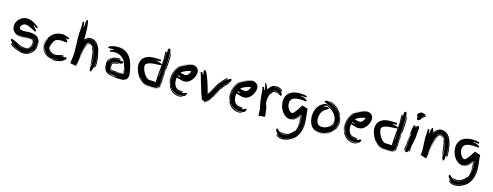

<svg xmlns="http://www.w3.org/2000/svg" viewBox="-25 -2136 9491 3699"><g transform="rotate(15 4720.0 -286.5)"><path d="M133 -161Q149 -156 171.5 -143Q194 -130 222 -116Q250 -102 283.5 -91Q317 -80 355 -80H366Q372 -80 380 -82L391 -74Q430 -86 455 -119.5Q480 -153 480 -210Q480 -251 460.5 -266.5Q441 -282 389 -282Q357 -282 322.5 -277.5Q288 -273 250 -273Q233 -273 215 -274.5Q197 -276 178 -281V-275Q218 -265 257 -265Q295 -265 329.5 -269.5Q364 -274 396 -274Q423 -274 438.5 -268.5Q454 -263 462 -254Q470 -245 472.5 -232.5Q475 -220 475 -205Q475 -158 450 -125Q426 -94 393 -86Q430 -99 451 -131Q473 -165 473 -207Q473 -237 457.5 -253Q442 -269 404 -269Q373 -269 334 -265Q295 -261 251 -261Q224 -261 188.5 -268Q153 -275 121 -294Q89 -313 67 -346.5Q45 -380 45 -434Q45 -477 62.5 -513.5Q80 -550 109 -577.5Q138 -605 175.5 -621Q213 -637 253 -638Q291 -638 325.5 -627.5Q360 -617 391 -600.5Q422 -584 450 -564Q478 -544 502 -524L482 -504Q475 -504 461 -512.5Q447 -521 418 -542L412 -533Q448 -504 464.5 -479Q481 -454 481 -440Q479 -432 471 -432Q463 -432 439 -445Q415 -458 384.5 -474Q354 -490 320 -503Q286 -516 258 -516Q242 -516 226 -510Q210 -504 197 -493.5Q184 -483 175.5 -468Q167 -453 167 -435Q167 -406 194 -396Q221 -386 265 -386Q274 -386 284.5 -386.5Q295 -387 304 -389Q327 -389 334.5 -390.5Q342 -392 349 -392Q392 -392 435 -386Q478 -380 512 -360Q546 -340 567 -303Q588 -266 588 -204Q588 -161 573.5 -118.5Q559 -76 530 -42.5Q501 -9 458 11.5Q415 32 357 32Q322 32 274.5 18.5Q227 5 184.5 -13.5Q142 -32 112.5 -52Q83 -72 83 -86Q83 -90 88 -92Q149 -47 212 -18Q274 9 339 12Q307 10 275 1Q242 -9 209.5 -23.5Q177 -38 147.5 -56.5Q118 -75 91 -94L106 -107Q103 -108 95 -114Q87 -120 79.5 -129Q72 -138 66 -148Q60 -158 60 -167Q60 -177 64 -180Q68 -183 73 -183Q78 -183 94 -176Q110 -169 133 -161ZM354 -59Q319 -59 276.5 -73.5Q234 -88 196 -111Q227 -90 265 -73.5Q303 -57 353 -57Q420 -57 459.5 -98Q499 -139 499 -208V-218Q494 -250 477.5 -270.5Q461 -291 427 -293Q448 -289 461.5 -280Q475 -271 482.5 -258.5Q490 -246 493 -231Q496 -216 496 -200Q492 -134 454 -96.5Q416 -59 354 -59ZM481 -20Q506 -36 521 -59Q536 -82 547 -107Q526 -65 489.5 -33Q453 -1 403 7Q422 4 442.5 -1.5Q463 -7 481 -20ZM576 -208Q576 -219 572 -229Q569 -237 567 -246L568 -233Q569 -225 569 -211Q569 -184 563 -159Q557 -134 548 -110Q557 -132 565.5 -156.5Q574 -181 576 -208ZM567 -249Q567 -248 567 -246Q567 -248 567 -249ZM392 -85Q391 -85 390 -85Q391 -85 392 -85Z M1168 -53Q1124 -35 1077.5 -25Q1031 -15 983 -15Q939 -15 897 -25Q855 -35 820 -57Q785 -79 758.5 -114.5Q732 -150 718 -200Q721 -156 742 -124.5Q763 -93 794.5 -70.5Q826 -48 864 -34Q902 -20 937 -11Q942 -10 951 -10Q1010 -10 1058 -20Q1106 -30 1156 -41Q1140 -28 1117.5 -18.5Q1095 -9 1068.5 -2.5Q1042 4 1013 7.5Q984 11 955 11H944Q939 11 934 10L927 -3Q891 -7 852 -21Q813 -35 780.5 -60.5Q748 -86 726.5 -123Q705 -160 705 -209Q705 -250 716 -289Q727 -328 745 -365Q744 -364 742 -364Q739 -364 739 -368Q721 -332 708.5 -293.5Q696 -255 696 -210Q696 -162 718 -125Q740 -88 770.5 -62.5Q801 -37 833 -21Q862 -7 881 -1Q850 -10 818 -27Q784 -45 756.5 -72.5Q729 -100 711 -136.5Q693 -173 693 -217Q693 -280 716 -335Q739 -390 777 -430.5Q815 -471 864.5 -494.5Q914 -518 967 -518Q976 -520 989.5 -520.5Q1003 -521 1012 -521Q1044 -514 1076.5 -504Q1109 -494 1141 -476Q1137 -474 1135.5 -470.5Q1134 -467 1133 -462.5Q1132 -458 1129.5 -455Q1127 -452 1121 -452Q1116 -452 1106 -455Q1096 -458 1078 -464Q1075 -461 1075 -455Q1099 -443 1108 -427.5Q1117 -412 1117 -398Q1117 -391 1102 -386Q1089 -386 1061.5 -391Q1034 -396 1000 -396Q985 -396 967 -394.5Q949 -393 931 -388.5Q913 -384 897 -375.5Q881 -367 871 -353Q859 -337 849 -317Q839 -297 831 -276.5Q823 -256 818.5 -237Q814 -218 814 -203Q814 -189 827 -171.5Q840 -154 860.5 -138.5Q881 -123 907.5 -112Q934 -101 961 -101Q974 -101 992.5 -105Q1011 -109 1030.5 -114.5Q1050 -120 1069 -124Q1088 -128 1101 -128Q1113 -128 1116.5 -125.5Q1120 -123 1120 -116Q1097 -108 1072 -100Q1056 -95 1041 -90L1072 -98Q1096 -105 1120 -113Q1120 -108 1120.5 -104Q1121 -100 1126 -95L1136 -99Q1144 -102 1153 -107Q1173 -107 1180.5 -103Q1188 -99 1188 -91Q1188 -86 1186.5 -82.5Q1185 -79 1182.5 -75.5Q1180 -72 1176 -67Q1172 -62 1168 -53ZM805 -173Q813 -155 829 -138.5Q845 -122 865.5 -109.5Q886 -97 909 -89Q931 -81 953 -80Q933 -82 911 -90Q888 -98 867.5 -110.5Q847 -123 830.5 -139Q814 -155 805 -173ZM1035 -89Q1038 -90 1041 -90Q1038 -90 1035 -89ZM885 0Q883 0 881 -1Q883 0 885 0Z M1407 -13Q1404 -5 1404 -1Q1404 2 1406 8L1287 -11V-15Q1280 -15 1280 -27Q1280 -35 1282 -43Q1284 -51 1285 -56Q1293 -104 1297.5 -147Q1302 -190 1305 -238Q1305 -332 1300.5 -408.5Q1296 -485 1296 -559Q1296 -622 1302 -672Q1308 -722 1308 -776Q1308 -814 1305 -853L1328 -857Q1331 -857 1334 -853.5Q1337 -850 1339 -839.5Q1341 -829 1342.5 -810.5Q1344 -792 1344 -763H1356Q1358 -831 1365.5 -871Q1373 -911 1384 -911Q1394 -911 1401 -889.5Q1408 -868 1412.5 -832Q1417 -796 1419.5 -750Q1422 -704 1422 -655V-529Q1442 -551 1472.5 -569Q1503 -587 1540 -587Q1594 -587 1631.5 -560.5Q1669 -534 1694 -495.5Q1719 -457 1732.5 -413.5Q1746 -370 1752 -337Q1757 -317 1761.5 -292Q1766 -267 1769 -241Q1772 -215 1773.5 -189Q1775 -163 1775 -141Q1775 -138 1774.5 -124.5Q1774 -111 1772 -96Q1770 -81 1766 -69Q1762 -57 1755 -57Q1753 -57 1752 -58Q1754 -81 1755 -103Q1756 -125 1756 -148Q1756 -201 1749 -253Q1743 -301 1731 -350Q1741 -306 1746 -263Q1752 -217 1752 -171Q1752 -116 1746 -64Q1736 -60 1731.5 -45Q1727 -30 1723 -13Q1719 4 1712.5 17.5Q1706 31 1692 31Q1687 31 1683.5 24.5Q1680 18 1677 8.5Q1674 -1 1672.5 -12.5Q1671 -24 1671 -34Q1671 -41 1673 -46Q1675 -51 1677 -58Q1681 -82 1682.5 -106.5Q1684 -131 1684 -157Q1684 -187 1681 -224Q1678 -261 1671 -299Q1664 -337 1653 -372.5Q1642 -408 1625.5 -435.5Q1609 -463 1587 -479.5Q1565 -496 1537 -496Q1515 -496 1497.5 -477.5Q1480 -459 1466.5 -430.5Q1453 -402 1443.5 -367.5Q1434 -333 1427 -302V-297Q1433 -328 1442.5 -360Q1452 -392 1466.5 -419.5Q1481 -447 1501 -467Q1521 -487 1548 -493Q1572 -493 1591 -476Q1610 -459 1624.5 -431.5Q1639 -404 1649.5 -369.5Q1660 -335 1666.5 -301Q1673 -267 1676 -236.5Q1679 -206 1679 -186Q1679 -154 1676 -122.5Q1673 -91 1668 -61Q1663 -104 1661 -151Q1659 -198 1654 -244Q1649 -290 1639 -334.5Q1629 -379 1608 -418L1617 -421Q1608 -438 1600.5 -446Q1593 -454 1586.5 -458Q1580 -462 1572 -465.5Q1564 -469 1554 -478H1539Q1505 -478 1478 -414Q1451 -350 1428 -234L1425 -171Q1431 -212 1440.5 -264.5Q1450 -317 1463.5 -363.5Q1477 -410 1495.5 -441.5Q1514 -473 1539 -473Q1550 -473 1565 -466Q1580 -459 1596 -438Q1582 -454 1568 -462Q1554 -470 1543 -470L1536 -469Q1516 -469 1501 -444Q1486 -419 1473.5 -379.5Q1461 -340 1452 -289.5Q1443 -239 1435 -188.5Q1427 -138 1420.5 -91.5Q1414 -45 1407 -13ZM1387 3Q1393 1 1394.5 -3Q1396 -7 1398 -7L1405 -60L1389 -10L1386 -4Q1369 -5 1353 -8Q1339 -10 1323.5 -12.5Q1308 -15 1296 -17Q1293 -26 1293 -30Q1293 -31 1293.5 -32Q1294 -33 1294 -34L1287 -35Q1289 -19 1290.5 -16.5Q1292 -14 1295 -12ZM1629 -535Q1609 -549 1586 -557.5Q1563 -566 1538 -566Q1498 -566 1469 -544.5Q1440 -523 1422 -497V-494Q1431 -507 1442.5 -519.5Q1454 -532 1468 -541.5Q1482 -551 1500 -557Q1518 -563 1541 -563Q1586 -563 1621.5 -537Q1657 -511 1683 -473Q1672 -490 1659.5 -506Q1647 -522 1629 -535ZM1729 -357 1731 -350Z M2226 -262Q2199 -262 2185.5 -263Q2172 -264 2161 -264Q2131 -264 2108 -261Q2085 -258 2069 -249Q2053 -240 2045 -223Q2037 -206 2037 -178Q2037 -137 2046.5 -117.5Q2056 -98 2073.5 -89.5Q2091 -81 2116 -79Q2141 -77 2172 -70Q2190 -68 2208 -67.5Q2226 -67 2244 -67H2316Q2266 -70 2216.5 -70.5Q2167 -71 2127.5 -79Q2088 -87 2063.5 -107Q2039 -127 2039 -168Q2039 -201 2047.5 -218.5Q2056 -236 2070.5 -244.5Q2085 -253 2105 -254.5Q2125 -256 2148 -256Q2176 -256 2205 -253Q2182 -246 2158.5 -242.5Q2135 -239 2115 -235.5Q2095 -232 2080.5 -226.5Q2066 -221 2061 -211V-166L2053 -162Q2057 -137 2060.5 -124.5Q2064 -112 2080 -105.5Q2096 -99 2131.5 -95Q2167 -91 2235 -82H2307Q2326 -82 2329.5 -83.5Q2333 -85 2334 -85L2325 -139Q2323 -159 2320 -175Q2317 -191 2312 -209Q2311 -206 2306 -206Q2311 -189 2314.5 -170Q2318 -151 2320.5 -134Q2323 -117 2324.5 -105Q2326 -93 2328 -91L2322 -89Q2320 -88 2316 -88H2310Q2303 -88 2294 -89.5Q2285 -91 2271 -91H2238Q2199 -91 2166 -95Q2135 -99 2112 -105Q2135 -100 2168 -97Q2203 -93 2233 -93Q2246 -93 2260.5 -93.5Q2275 -94 2292 -94H2325Q2322 -97 2318 -97H2316Q2312 -166 2298 -229Q2284 -292 2253 -339.5Q2222 -387 2172 -415.5Q2122 -444 2047 -444Q2026 -444 2005 -441Q1984 -438 1962 -433Q1964 -435 1964 -437Q1964 -442 1960 -446.5Q1956 -451 1956 -456Q1956 -462 1968.5 -467.5Q1981 -473 2022 -478Q2020 -480 2019.5 -484Q2019 -488 2019 -490Q1965 -490 1935 -492.5Q1905 -495 1905 -507Q1905 -512 1917.5 -521Q1930 -530 1953 -538.5Q1976 -547 2008.5 -553.5Q2041 -560 2081 -560Q2158 -560 2213 -536.5Q2268 -513 2305.5 -474.5Q2343 -436 2366.5 -387Q2390 -338 2404.5 -288.5Q2419 -239 2426 -192.5Q2433 -146 2439 -112Q2439 -106 2439.5 -100Q2440 -94 2440 -86Q2440 -57 2429.5 -35.5Q2419 -14 2400.5 0.5Q2382 15 2357.5 22.5Q2333 30 2305 30Q2283 30 2248 29Q2213 28 2181 23Q2160 18 2135 15.5Q2110 13 2084 7Q2058 1 2033.5 -10Q2009 -21 1989.5 -43.5Q1970 -66 1958.5 -102Q1947 -138 1947 -193Q1947 -245 1971 -276.5Q1995 -308 2028.5 -325.5Q2062 -343 2097 -348.5Q2132 -354 2154 -354Q2182 -354 2191 -350Q2200 -346 2200 -342Q2200 -339 2199 -337Q2174 -337 2135 -335Q2096 -333 2059.5 -322Q2023 -311 1997 -288.5Q1971 -266 1971 -225Q1980 -262 2001.5 -283.5Q2023 -305 2051 -315.5Q2079 -326 2108.5 -328.5Q2138 -331 2162 -331H2196Q2192 -327 2192 -323Q2192 -319 2196 -316H2235Q2251 -313 2258 -305.5Q2265 -298 2265 -292Q2265 -283 2256 -276Q2247 -269 2226 -262ZM2058 -20Q2086 -9 2115.5 -3Q2145 3 2174 5Q2203 8 2228 8Q2208 6 2188 1Q2167 -4 2151 -8Q2134 -12 2117.5 -13.5Q2101 -15 2083.5 -18Q2066 -21 2048 -27.5Q2030 -34 2012 -47Q2031 -30 2058 -20ZM2068 -125Q2067 -126 2074 -119Q2080 -113 2090 -110Q2085 -112 2075 -115Q2064 -119 2064 -127ZM2093 -110Q2092 -110 2090 -110Q2091 -110 2093 -110Z M3083 -730Q3085 -701 3086 -673.5Q3087 -646 3087 -617Q3087 -557 3083.5 -496.5Q3080 -436 3075 -374Q3070 -312 3065 -247Q3060 -182 3056 -112Q3056 -101 3055.5 -89.5Q3055 -78 3053 -64V-52Q3053 -49 3051 -44Q3049 -39 3047 -37Q3034 -22 3023.5 -14.5Q3013 -7 3004 -3.5Q2995 0 2987 0.5Q2979 1 2971 2H2977Q2980 2 2988.5 1Q2997 0 3007.5 -2.5Q3018 -5 3027.5 -9.5Q3037 -14 3041 -22L3050 -40Q3056 -51 3057.5 -63.5Q3059 -76 3059.5 -88.5Q3060 -101 3060 -113Q3060 -125 3062 -136Q3065 -199 3070.5 -262Q3076 -325 3081 -389Q3086 -453 3090 -518.5Q3094 -584 3094 -652Q3094 -673 3093.5 -692.5Q3093 -712 3092 -730Q3095 -726 3098.5 -717.5Q3102 -709 3104 -691Q3109 -680 3110 -667Q3111 -654 3113 -640Q3113 -572 3108 -508.5Q3103 -445 3098 -382L3089 -379L3080 -208Q3080 -136 3073.5 -89.5Q3067 -43 3062 -28V-25Q3047 -10 3036.5 -2.5Q3026 5 3017 9Q3008 13 3000.5 13.5Q2993 14 2985 14H2921Q2894 11 2863 11.5Q2832 12 2798 5Q2764 -2 2728.5 -24Q2693 -46 2657 -94Q2657 -92 2656 -91Q2655 -90 2654 -88Q2687 -43 2733.5 -14Q2780 15 2834 20H2918Q2930 22 2942.5 22.5Q2955 23 2970 23Q2985 23 3009.5 19Q3034 15 3056 -7Q3060 -12 3061.5 -14.5Q3063 -17 3065 -22L3068 -28Q3073 -37 3075.5 -46.5Q3078 -56 3080 -65Q3080 -54 3078.5 -46Q3077 -38 3071 -22L3068 -19L3056 -1Q3047 8 3036 13Q3025 18 3015 20.5Q3005 23 2996.5 24Q2988 25 2984 26H2951Q2938 26 2929.5 25.5Q2921 25 2916.5 24.5Q2912 24 2909 23H2879Q2870 23 2861 23.5Q2852 24 2842 24Q2795 24 2750.5 1.5Q2706 -21 2668.5 -62Q2631 -103 2602 -159Q2573 -215 2558 -283Q2558 -294 2556.5 -304Q2555 -314 2555 -325Q2555 -362 2566.5 -400.5Q2578 -439 2608 -470Q2638 -501 2689 -520.5Q2740 -540 2818 -540Q2854 -540 2888 -538.5Q2922 -537 2957 -535Q2953 -532 2953 -528Q2953 -523 2955 -519.5Q2957 -516 2957 -512Q2957 -507 2949.5 -503.5Q2942 -500 2918 -500Q2910 -500 2899.5 -500.5Q2889 -501 2876 -502V-493Q2924 -486 2953.5 -474.5Q2983 -463 2990 -454L2992 -452L2996 -496Q2999 -523 2999 -557Q2999 -592 2997 -626Q2995 -660 2995 -679Q2995 -703 2998 -711Q3001 -719 3006 -719Q3010 -719 3012.5 -702Q3015 -685 3016.5 -663.5Q3018 -642 3018 -621V-592Q3018 -563 3017 -533.5Q3016 -504 3014 -475Q3017 -513 3019 -549.5Q3021 -586 3021 -624Q3021 -647 3020 -669.5Q3019 -692 3017 -715Q3023 -709 3026 -709Q3030 -709 3032 -715Q3031 -723 3030 -732Q3029 -740 3029 -748V-763Q3034 -775 3042 -781.5Q3050 -788 3056 -788Q3073 -788 3086 -751ZM2921 -430Q2888 -428 2846.5 -426Q2805 -424 2768 -415.5Q2731 -407 2704.5 -390Q2678 -373 2675 -343Q2675 -310 2689 -269Q2703 -228 2726 -191.5Q2749 -155 2778.5 -129Q2808 -103 2840 -100H2897Q2902 -100 2904.5 -99.5Q2907 -99 2912 -97H2936Q2951 -94 2966 -94Q2966 -178 2973.5 -266.5Q2981 -355 2990 -440Q2977 -430 2921 -430ZM2993 -223Q2993 -212 2991.5 -200.5Q2990 -189 2990 -175Q3001 -231 3003 -293Q3005 -355 3008 -412Q3003 -364 3000.5 -317.5Q2998 -271 2993 -223ZM3080 -115Q3080 -126 3081 -137.5Q3082 -149 3084 -162Q3083 -132 3083 -105.5Q3083 -79 3080 -68Q3080 -73 3080.5 -77.5Q3081 -82 3081 -87Q3081 -95 3080.5 -102Q3080 -109 3080 -115ZM3095 -277Q3093 -272 3092 -265.5Q3091 -259 3089 -252L3093 -313ZM3086 -199Q3086 -190 3085.5 -181Q3085 -172 3084 -164Q3084 -184 3085 -204.5Q3086 -225 3088 -242ZM2987 -137Q2988 -141 2988 -145Q2988 -149 2990 -154V-165Q2989 -163 2989 -161.5Q2989 -160 2988 -159L2987 -157ZM2984 -89Q2985 -98 2986 -107.5Q2987 -117 2987 -127V-130L2983 -91Z M3577 18Q3539 31 3519 32.5Q3499 34 3484 35Q3428 35 3383 14Q3338 -7 3306 -43Q3274 -79 3256.5 -127.5Q3239 -176 3239 -231Q3239 -263 3245 -297.5Q3251 -332 3263 -365.5Q3275 -399 3294 -428Q3312 -457 3337 -480Q3311 -459 3293 -430Q3274 -401 3261 -367.5Q3248 -334 3242 -298.5Q3236 -263 3236 -230Q3236 -188 3249.5 -140.5Q3263 -93 3293 -52.5Q3323 -12 3370.5 15Q3418 42 3486 42Q3518 42 3553 33Q3515 58 3468 58Q3430 58 3396.5 46.5Q3363 35 3334.5 14.5Q3306 -6 3283 -34Q3260 -62 3244 -94L3253 -102Q3236 -136 3228.5 -170Q3221 -204 3221 -239Q3221 -290 3235.5 -337Q3250 -384 3274 -426L3298 -459Q3304 -470 3315.5 -481Q3327 -492 3341 -502.5Q3355 -513 3370.5 -521.5Q3386 -530 3400 -537Q3436 -555 3472 -569.5Q3508 -584 3556 -591L3552 -594Q3460 -585 3396 -549.5Q3332 -514 3292 -463Q3252 -412 3234 -351.5Q3216 -291 3216 -233Q3216 -202 3221.5 -170.5Q3227 -139 3238 -108Q3213 -168 3213 -235Q3213 -301 3235 -366Q3257 -431 3304 -486Q3364 -541 3435 -570.5Q3506 -600 3572 -600Q3593 -600 3615 -593Q3637 -586 3655 -571.5Q3673 -557 3684.5 -534Q3696 -511 3696 -478Q3696 -451 3683 -412Q3670 -373 3644.5 -336.5Q3619 -300 3581 -274.5Q3543 -249 3493 -249H3460Q3423 -257 3392.5 -267.5Q3362 -278 3335 -284Q3331 -268 3330.5 -253.5Q3330 -239 3330 -225Q3330 -196 3336.5 -168.5Q3343 -141 3357 -118Q3371 -95 3392.5 -79.5Q3414 -64 3445 -60Q3464 -56 3478 -55.5Q3492 -55 3501.5 -54.5Q3511 -54 3515.5 -51.5Q3520 -49 3520 -42Q3510 -39 3499.5 -38Q3489 -37 3478 -37Q3443 -37 3415 -48.5Q3387 -60 3367 -75Q3390 -52 3422 -42.5Q3454 -33 3485 -33Q3502 -33 3520 -36Q3518 -30 3518 -29Q3518 -23 3523 -21Q3527 -22 3537 -26.5Q3547 -31 3557.5 -35.5Q3568 -40 3578 -43.5Q3588 -47 3592 -47Q3597 -47 3601 -45.5Q3605 -44 3605 -34Q3605 -24 3598 -10Q3591 4 3577 18ZM3439 -378 3461 -374Q3472 -372 3481 -372Q3491 -372 3504.5 -378.5Q3518 -385 3531.5 -397Q3545 -409 3555.5 -427Q3566 -445 3571 -468L3573 -474Q3559 -474 3531 -467Q3503 -460 3473 -448.5Q3443 -437 3417 -421.5Q3391 -406 3381 -388Q3396 -385 3410.5 -382.5Q3425 -380 3439 -378ZM3393 -304Q3395 -306 3395.5 -310Q3396 -314 3396 -316L3349 -333L3344 -319ZM3365 -77Q3358 -85 3351 -93Q3345 -100 3341 -107Q3350 -90 3365 -77Z M3899 1Q3876 -89 3851 -173.5Q3826 -258 3799 -344Q3786 -384 3777 -422.5Q3768 -461 3751 -500Q3758 -502 3762.5 -507.5Q3767 -513 3774 -513Q3779 -513 3783.5 -507Q3788 -501 3791.5 -493.5Q3795 -486 3798 -478Q3801 -470 3802 -467L3814 -470Q3810 -486 3807.5 -501.5Q3805 -517 3805 -533Q3805 -539 3806.5 -551.5Q3808 -564 3818 -564Q3833 -564 3851 -536.5Q3869 -509 3886.5 -466Q3904 -423 3921 -371.5Q3938 -320 3952 -272Q3966 -224 3976.5 -186Q3987 -148 3991 -132Q4017 -165 4037 -201Q4057 -237 4076.5 -273.5Q4096 -310 4117.5 -345.5Q4139 -381 4168 -413Q4175 -421 4189.5 -439Q4204 -457 4220.5 -475.5Q4237 -494 4253 -508Q4269 -522 4279 -522Q4284 -522 4288 -515Q4250 -477 4212.5 -439Q4175 -401 4147 -353Q4176 -399 4213.5 -436.5Q4251 -474 4291 -509L4300 -497Q4306 -506 4322 -517Q4338 -528 4349 -528Q4357 -528 4361 -523Q4365 -518 4365 -510Q4365 -503 4363 -492Q4361 -481 4357 -476Q4352 -469 4345 -464Q4312 -434 4282.5 -408.5Q4253 -383 4227 -346L4234 -353Q4261 -385 4288.5 -410Q4316 -435 4351 -458Q4332 -426 4307.5 -403.5Q4283 -381 4258 -353Q4246 -339 4237.5 -322.5Q4229 -306 4216 -293L4207 -296Q4188 -255 4167.5 -212.5Q4147 -170 4123 -129.5Q4099 -89 4069.5 -53Q4040 -17 4003 10Q4000 16 3990.5 20.5Q3981 25 3976 28L3913 0Q3906 -23 3897.5 -49Q3889 -75 3881 -98L3876 -97L3903 0Q3904 1 3906.5 2Q3909 3 3916.5 6.5Q3924 10 3939.5 16.5Q3955 23 3982 34Q4022 10 4050 -18Q4077 -45 4102 -82Q4091 -63 4079 -47Q4067 -30 4053 -15Q4039 0 4022 13.5Q4005 27 3983 39ZM4039 -38Q4087 -92 4121.5 -152Q4156 -212 4183 -275V-277Q4166 -247 4149.5 -215.5Q4133 -184 4116 -153.5Q4099 -123 4080 -93.5Q4061 -64 4039 -38ZM4085 -241Q4115 -298 4147 -353Q4112 -299 4083 -243Q4054 -188 4020 -136Q4056 -186 4085 -241ZM4223 -340Q4213 -326 4204.5 -312.5Q4196 -299 4188 -286Q4197 -299 4209 -311.5Q4221 -324 4223 -340ZM4107 -89Q4123 -115 4137 -142Q4138 -143 4139 -144Q4138 -143 4138 -142Q4124 -115 4107 -89ZM4152 -169 4144 -154ZM4160 -185Q4156 -177 4152 -169Q4156 -177 4160 -185ZM4143 -153Q4142 -150 4140 -147Q4142 -150 4143 -153ZM4105 -86Q4103 -84 4102 -82Q4103 -84 4105 -86Z M4766 18Q4728 31 4708 32.5Q4688 34 4673 35Q4617 35 4572 14Q4527 -7 4495 -43Q4463 -79 4445.5 -127.5Q4428 -176 4428 -231Q4428 -263 4434 -297.5Q4440 -332 4452 -365.5Q4464 -399 4483 -428Q4501 -457 4526 -480Q4500 -459 4482 -430Q4463 -401 4450 -367.5Q4437 -334 4431 -298.5Q4425 -263 4425 -230Q4425 -188 4438.5 -140.5Q4452 -93 4482 -52.5Q4512 -12 4559.5 15Q4607 42 4675 42Q4707 42 4742 33Q4704 58 4657 58Q4619 58 4585.5 46.5Q4552 35 4523.5 14.5Q4495 -6 4472 -34Q4449 -62 4433 -94L4442 -102Q4425 -136 4417.5 -170Q4410 -204 4410 -239Q4410 -290 4424.5 -337Q4439 -384 4463 -426L4487 -459Q4493 -470 4504.5 -481Q4516 -492 4530 -502.5Q4544 -513 4559.5 -521.5Q4575 -530 4589 -537Q4625 -555 4661 -569.5Q4697 -584 4745 -591L4741 -594Q4649 -585 4585 -549.5Q4521 -514 4481 -463Q4441 -412 4423 -351.5Q4405 -291 4405 -233Q4405 -202 4410.5 -170.5Q4416 -139 4427 -108Q4402 -168 4402 -235Q4402 -301 4424 -366Q4446 -431 4493 -486Q4553 -541 4624 -570.5Q4695 -600 4761 -600Q4782 -600 4804 -593Q4826 -586 4844 -571.5Q4862 -557 4873.5 -534Q4885 -511 4885 -478Q4885 -451 4872 -412Q4859 -373 4833.5 -336.5Q4808 -300 4770 -274.5Q4732 -249 4682 -249H4649Q4612 -257 4581.5 -267.5Q4551 -278 4524 -284Q4520 -268 4519.5 -253.5Q4519 -239 4519 -225Q4519 -196 4525.5 -168.5Q4532 -141 4546 -118Q4560 -95 4581.5 -79.5Q4603 -64 4634 -60Q4653 -56 4667 -55.5Q4681 -55 4690.5 -54.5Q4700 -54 4704.5 -51.5Q4709 -49 4709 -42Q4699 -39 4688.5 -38Q4678 -37 4667 -37Q4632 -37 4604 -48.5Q4576 -60 4556 -75Q4579 -52 4611 -42.5Q4643 -33 4674 -33Q4691 -33 4709 -36Q4707 -30 4707 -29Q4707 -23 4712 -21Q4716 -22 4726 -26.5Q4736 -31 4746.5 -35.5Q4757 -40 4767 -43.5Q4777 -47 4781 -47Q4786 -47 4790 -45.5Q4794 -44 4794 -34Q4794 -24 4787 -10Q4780 4 4766 18ZM4628 -378 4650 -374Q4661 -372 4670 -372Q4680 -372 4693.5 -378.5Q4707 -385 4720.5 -397Q4734 -409 4744.5 -427Q4755 -445 4760 -468L4762 -474Q4748 -474 4720 -467Q4692 -460 4662 -448.5Q4632 -437 4606 -421.5Q4580 -406 4570 -388Q4585 -385 4599.5 -382.5Q4614 -380 4628 -378ZM4582 -304Q4584 -306 4584.5 -310Q4585 -314 4585 -316L4538 -333L4533 -319ZM4554 -77Q4547 -85 4540 -93Q4534 -100 4530 -107Q4539 -90 4554 -77Z M5148 11Q5138 13 5126 13H5097Q5071 13 5060.5 19Q5050 25 5048 25L5044 7V-11L5039 -105Q5037 -132 5028 -163Q5019 -194 5014 -226Q5011 -247 5009 -266L5005 -305Q5003 -325 5000.5 -346Q4998 -367 4993 -391Q4993 -397 4993.5 -403Q4994 -409 4994 -415Q4994 -446 4989 -476Q4984 -506 4975 -535Q4982 -538 4988 -540.5Q4994 -543 4999 -543Q5004 -543 5010 -531.5Q5016 -520 5023 -484Q5025 -484 5029 -485.5Q5033 -487 5035 -487Q5034 -504 5030 -523.5Q5026 -543 5022 -561Q5018 -579 5014.5 -593.5Q5011 -608 5011 -617Q5011 -619 5011.5 -622Q5012 -625 5016 -625Q5021 -625 5029 -614Q5037 -603 5046 -586Q5055 -569 5063.5 -549.5Q5072 -530 5079 -513Q5106 -564 5140.5 -590.5Q5175 -617 5231 -617Q5272 -617 5298 -607.5Q5324 -598 5338.5 -586.5Q5353 -575 5358 -565L5364 -555Q5364 -549 5358 -547Q5332 -572 5299 -585Q5266 -598 5231 -598Q5197 -598 5180 -589Q5164 -581 5146 -569Q5165 -581 5181 -588Q5198 -595 5230 -595Q5265 -595 5297 -581.5Q5329 -568 5352 -547Q5347 -545 5343.5 -542.5Q5340 -540 5340 -535Q5345 -535 5351 -528.5Q5357 -522 5362 -513Q5367 -504 5370.5 -494.5Q5374 -485 5374 -479Q5374 -462 5361 -462Q5351 -462 5337 -469Q5334 -470 5324.5 -480Q5315 -490 5301 -500.5Q5287 -511 5269 -520Q5251 -529 5229 -529Q5211 -529 5197.5 -521.5Q5184 -514 5173 -501.5Q5162 -489 5153 -473L5140 -449Q5155 -476 5173 -498Q5193 -524 5223 -524Q5249 -524 5271 -512.5Q5293 -501 5307 -484Q5290 -491 5267 -498Q5244 -505 5223 -505Q5212 -505 5204 -500Q5196 -495 5190.5 -487.5Q5185 -480 5180.5 -471Q5176 -462 5171 -454L5158 -452Q5141 -423 5130.5 -384.5Q5120 -346 5120 -304Q5120 -279 5122.5 -259Q5125 -239 5130 -218L5142 -187L5140 -216Q5138 -250 5136 -276.5Q5134 -303 5134 -335Q5136 -364 5142 -390Q5147 -412 5157 -431Q5145 -407 5141 -376Q5136 -342 5136 -304Q5136 -274 5139 -247Q5142 -220 5146.5 -193Q5151 -166 5156 -137.5Q5161 -109 5164 -75L5167 -56L5173 1ZM5160 -436 5157 -431Z M5818 -352V-354L5792 -362L5809 -391L5926 -355Q5926 -322 5929.5 -287.5Q5933 -253 5937.5 -217Q5942 -181 5945.5 -143.5Q5949 -106 5949 -68Q5949 -17 5940 35Q5931 87 5910.5 134Q5890 181 5856.5 221Q5823 261 5773 287Q5746 305 5703.5 320.5Q5661 336 5620 338H5608Q5568 338 5541 329.5Q5514 321 5498 310.5Q5482 300 5475.5 290.5Q5469 281 5469 279Q5469 275 5473 275Q5504 298 5540 308Q5576 318 5612 318Q5673 318 5725 294Q5775 270 5815 234Q5775 269 5724 292Q5672 315 5613 315Q5578 315 5544.5 305Q5511 295 5482 272Q5485 272 5489 270.5Q5493 269 5493 265L5485 258Q5478 251 5468.5 240Q5459 229 5451.5 214Q5444 199 5444 182Q5444 165 5457 165Q5467 165 5480 178Q5493 191 5511 206.5Q5529 222 5554.5 235Q5580 248 5615 248Q5665 248 5705 228.5Q5745 209 5775 175Q5746 207 5707.5 225Q5669 243 5620 243Q5590 243 5563.5 233Q5537 223 5521 206Q5538 211 5563.5 217Q5589 223 5619 223Q5673 223 5714.5 195.5Q5756 168 5786 126L5800 128Q5823 88 5832.5 42.5Q5842 -3 5842 -53Q5842 -87 5839 -122Q5836 -157 5831 -193L5826 -186Q5831 -151 5833.5 -117.5Q5836 -84 5836 -52Q5836 -12 5828 27.5Q5820 67 5803 100Q5820 65 5827 25.5Q5834 -14 5834 -59Q5829 -85 5829 -111Q5829 -137 5827 -163L5825 -183Q5818 -173 5804 -155Q5790 -137 5771 -119.5Q5752 -102 5728.5 -89Q5705 -76 5679 -76L5654 -73Q5601 -73 5559 -100Q5517 -127 5487 -168.5Q5457 -210 5441 -259.5Q5425 -309 5425 -355Q5424 -360 5424 -363V-372Q5424 -433 5446 -477.5Q5468 -522 5506.5 -550Q5545 -578 5597 -591.5Q5649 -605 5709 -605Q5779 -605 5851 -586Q5845 -584 5845 -579Q5845 -575 5846.5 -571.5Q5848 -568 5848 -564V-562Q5845 -557 5834 -557Q5823 -557 5802 -560Q5781 -563 5743 -568V-556Q5777 -552 5801 -543.5Q5825 -535 5840 -525Q5855 -515 5861.5 -506Q5868 -497 5868 -491Q5868 -487 5863.5 -485.5Q5859 -484 5854 -484Q5843 -484 5814.5 -488Q5786 -492 5743 -492Q5702 -492 5666 -487Q5630 -482 5603.5 -468Q5577 -454 5562 -429Q5547 -404 5547 -364Q5547 -331 5557.5 -301Q5568 -271 5583.5 -248Q5599 -225 5618 -211.5Q5637 -198 5655 -198Q5667 -198 5684.5 -215Q5702 -232 5721.5 -257Q5741 -282 5759 -310Q5777 -338 5790 -360ZM5782 -151Q5772 -141 5760 -129.5Q5748 -118 5733.5 -108.5Q5719 -99 5701 -91.5Q5683 -84 5662 -82L5669 -79Q5699 -83 5724 -96.5Q5749 -110 5768.5 -128Q5788 -146 5803 -165Q5818 -184 5829 -198L5827 -210Q5818 -197 5805.5 -181Q5793 -165 5782 -151ZM5855 -54Q5855 -10 5846 32Q5837 72 5821 107Q5838 71 5848 28Q5859 -16 5859 -62Q5859 -85 5857.5 -109Q5856 -133 5854 -157L5849 -216L5844 -210Q5848 -171 5851.5 -132Q5855 -93 5855 -54ZM5929 -60Q5929 -113 5924.5 -163Q5920 -213 5914 -262Q5918 -216 5923 -170.5Q5928 -125 5928 -77Q5928 -44 5924.5 -7.5Q5921 29 5912 65Q5903 101 5887 135Q5872 167 5849 195Q5889 149 5906 91Q5924 31 5929 -28Z M6261 -602Q6262 -597 6272 -597H6274Q6280 -597 6282 -596Q6334 -580 6385.5 -549.5Q6437 -519 6478.5 -476.5Q6520 -434 6545.5 -380Q6571 -326 6571 -264Q6571 -210 6550 -160Q6529 -110 6492 -73Q6530 -106 6552.5 -155.5Q6575 -205 6575 -262Q6575 -326 6548 -381.5Q6521 -437 6479 -481Q6437 -525 6385.5 -556.5Q6334 -588 6285 -605Q6323 -605 6362.5 -588Q6402 -571 6438 -543.5Q6474 -516 6504.5 -480.5Q6535 -445 6556 -408L6549 -398Q6569 -368 6579.5 -333Q6590 -298 6590 -261Q6590 -190 6559.5 -136.5Q6529 -83 6482.5 -47.5Q6436 -12 6380.5 6Q6325 24 6276 24Q6248 24 6219.5 18Q6191 12 6162 -2V4Q6190 20 6219.5 26Q6249 32 6278 32Q6350 32 6419.5 0.5Q6489 -31 6537 -88Q6491 -29 6422.5 4Q6354 37 6280 37Q6204 37 6157 7.5Q6110 -22 6083.5 -65Q6057 -108 6048 -156Q6039 -204 6039 -242Q6039 -293 6052.5 -342Q6066 -391 6094 -432Q6122 -473 6166 -502.5Q6210 -532 6272 -544L6243 -551Q6222 -556 6213 -563Q6204 -570 6204 -575Q6204 -583 6221.5 -592.5Q6239 -602 6261 -602ZM6216 -476Q6243 -486 6268 -486Q6293 -486 6306.5 -478.5Q6320 -471 6320 -463Q6320 -458 6308.5 -452Q6297 -446 6279.5 -435.5Q6262 -425 6241.5 -409Q6221 -393 6203.5 -368.5Q6186 -344 6174.5 -309Q6163 -274 6163 -227Q6163 -158 6194 -123Q6225 -88 6280 -88Q6315 -88 6351.5 -100Q6388 -112 6417.5 -134Q6447 -156 6465.5 -188Q6484 -220 6484 -260Q6484 -290 6473.5 -320Q6463 -350 6444.5 -377.5Q6426 -405 6400.5 -429Q6375 -453 6345 -470Q6316 -486 6297.5 -494.5Q6279 -503 6271 -511Q6263 -507 6248.5 -501.5Q6234 -496 6210 -485ZM6283 -523Q6329 -508 6371 -478Q6407 -451 6437 -419Q6408 -453 6374 -480Q6335 -512 6287 -530ZM6477 -182Q6462 -150 6435 -125Q6453 -137 6465.5 -154Q6478 -171 6486 -188Q6494 -205 6498 -219Q6501 -232 6503 -240Q6492 -214 6477 -182ZM6544 -96Q6543 -94 6541 -92Q6540 -91 6539 -91Q6538 -91 6544 -101.5Q6550 -112 6558.5 -126.5Q6567 -141 6575 -157Q6582 -169 6585 -178Q6571 -135 6544 -96ZM6600 -258Q6600 -242 6598 -226.5Q6596 -211 6591 -198Q6598 -223 6598 -254Q6598 -277 6594 -299Q6591 -318 6586 -336Q6591 -318 6595 -300Q6600 -280 6600 -258ZM6283 -539 6274 -543Q6273 -541 6271 -539Q6269 -537 6269 -535Q6269 -533 6271.5 -529.5Q6274 -526 6276 -524ZM6443 -412Q6440 -416 6437 -419Q6440 -415 6443 -412ZM6585 -178Q6586 -180 6586 -182Q6586 -180 6585 -178ZM6587 -184Q6586 -183 6586 -182Q6586 -183 6587 -184Z M7054 18Q7016 31 6996 32.5Q6976 34 6961 35Q6905 35 6860 14Q6815 -7 6783 -43Q6751 -79 6733.5 -127.5Q6716 -176 6716 -231Q6716 -263 6722 -297.5Q6728 -332 6740 -365.5Q6752 -399 6771 -428Q6789 -457 6814 -480Q6788 -459 6770 -430Q6751 -401 6738 -367.5Q6725 -334 6719 -298.5Q6713 -263 6713 -230Q6713 -188 6726.5 -140.5Q6740 -93 6770 -52.5Q6800 -12 6847.5 15Q6895 42 6963 42Q6995 42 7030 33Q6992 58 6945 58Q6907 58 6873.5 46.5Q6840 35 6811.5 14.5Q6783 -6 6760 -34Q6737 -62 6721 -94L6730 -102Q6713 -136 6705.5 -170Q6698 -204 6698 -239Q6698 -290 6712.5 -337Q6727 -384 6751 -426L6775 -459Q6781 -470 6792.5 -481Q6804 -492 6818 -502.5Q6832 -513 6847.5 -521.5Q6863 -530 6877 -537Q6913 -555 6949 -569.5Q6985 -584 7033 -591L7029 -594Q6937 -585 6873 -549.5Q6809 -514 6769 -463Q6729 -412 6711 -351.5Q6693 -291 6693 -233Q6693 -202 6698.5 -170.5Q6704 -139 6715 -108Q6690 -168 6690 -235Q6690 -301 6712 -366Q6734 -431 6781 -486Q6841 -541 6912 -570.5Q6983 -600 7049 -600Q7070 -600 7092 -593Q7114 -586 7132 -571.5Q7150 -557 7161.5 -534Q7173 -511 7173 -478Q7173 -451 7160 -412Q7147 -373 7121.5 -336.5Q7096 -300 7058 -274.5Q7020 -249 6970 -249H6937Q6900 -257 6869.5 -267.5Q6839 -278 6812 -284Q6808 -268 6807.5 -253.5Q6807 -239 6807 -225Q6807 -196 6813.5 -168.5Q6820 -141 6834 -118Q6848 -95 6869.5 -79.5Q6891 -64 6922 -60Q6941 -56 6955 -55.5Q6969 -55 6978.5 -54.5Q6988 -54 6992.5 -51.5Q6997 -49 6997 -42Q6987 -39 6976.5 -38Q6966 -37 6955 -37Q6920 -37 6892 -48.5Q6864 -60 6844 -75Q6867 -52 6899 -42.5Q6931 -33 6962 -33Q6979 -33 6997 -36Q6995 -30 6995 -29Q6995 -23 7000 -21Q7004 -22 7014 -26.5Q7024 -31 7034.5 -35.5Q7045 -40 7055 -43.5Q7065 -47 7069 -47Q7074 -47 7078 -45.5Q7082 -44 7082 -34Q7082 -24 7075 -10Q7068 4 7054 18ZM6916 -378 6938 -374Q6949 -372 6958 -372Q6968 -372 6981.5 -378.5Q6995 -385 7008.5 -397Q7022 -409 7032.5 -427Q7043 -445 7048 -468L7050 -474Q7036 -474 7008 -467Q6980 -460 6950 -448.5Q6920 -437 6894 -421.5Q6868 -406 6858 -388Q6873 -385 6887.5 -382.5Q6902 -380 6916 -378ZM6870 -304Q6872 -306 6872.5 -310Q6873 -314 6873 -316L6826 -333L6821 -319ZM6842 -77Q6835 -85 6828 -93Q6822 -100 6818 -107Q6827 -90 6842 -77Z M7791 -730Q7793 -701 7794 -673.5Q7795 -646 7795 -617Q7795 -557 7791.5 -496.5Q7788 -436 7783 -374Q7778 -312 7773 -247Q7768 -182 7764 -112Q7764 -101 7763.5 -89.5Q7763 -78 7761 -64V-52Q7761 -49 7759 -44Q7757 -39 7755 -37Q7742 -22 7731.5 -14.5Q7721 -7 7712 -3.5Q7703 0 7695 0.5Q7687 1 7679 2H7685Q7688 2 7696.5 1Q7705 0 7715.5 -2.5Q7726 -5 7735.5 -9.5Q7745 -14 7749 -22L7758 -40Q7764 -51 7765.5 -63.5Q7767 -76 7767.5 -88.5Q7768 -101 7768 -113Q7768 -125 7770 -136Q7773 -199 7778.5 -262Q7784 -325 7789 -389Q7794 -453 7798 -518.5Q7802 -584 7802 -652Q7802 -673 7801.5 -692.5Q7801 -712 7800 -730Q7803 -726 7806.5 -717.5Q7810 -709 7812 -691Q7817 -680 7818 -667Q7819 -654 7821 -640Q7821 -572 7816 -508.5Q7811 -445 7806 -382L7797 -379L7788 -208Q7788 -136 7781.5 -89.5Q7775 -43 7770 -28V-25Q7755 -10 7744.5 -2.5Q7734 5 7725 9Q7716 13 7708.5 13.5Q7701 14 7693 14H7629Q7602 11 7571 11.5Q7540 12 7506 5Q7472 -2 7436.5 -24Q7401 -46 7365 -94Q7365 -92 7364 -91Q7363 -90 7362 -88Q7395 -43 7441.5 -14Q7488 15 7542 20H7626Q7638 22 7650.5 22.5Q7663 23 7678 23Q7693 23 7717.5 19Q7742 15 7764 -7Q7768 -12 7769.5 -14.5Q7771 -17 7773 -22L7776 -28Q7781 -37 7783.5 -46.5Q7786 -56 7788 -65Q7788 -54 7786.5 -46Q7785 -38 7779 -22L7776 -19L7764 -1Q7755 8 7744 13Q7733 18 7723 20.5Q7713 23 7704.5 24Q7696 25 7692 26H7659Q7646 26 7637.5 25.5Q7629 25 7624.5 24.5Q7620 24 7617 23H7587Q7578 23 7569 23.5Q7560 24 7550 24Q7503 24 7458.5 1.5Q7414 -21 7376.5 -62Q7339 -103 7310 -159Q7281 -215 7266 -283Q7266 -294 7264.5 -304Q7263 -314 7263 -325Q7263 -362 7274.5 -400.5Q7286 -439 7316 -470Q7346 -501 7397 -520.5Q7448 -540 7526 -540Q7562 -540 7596 -538.5Q7630 -537 7665 -535Q7661 -532 7661 -528Q7661 -523 7663 -519.5Q7665 -516 7665 -512Q7665 -507 7657.5 -503.5Q7650 -500 7626 -500Q7618 -500 7607.5 -500.5Q7597 -501 7584 -502V-493Q7632 -486 7661.5 -474.5Q7691 -463 7698 -454L7700 -452L7704 -496Q7707 -523 7707 -557Q7707 -592 7705 -626Q7703 -660 7703 -679Q7703 -703 7706 -711Q7709 -719 7714 -719Q7718 -719 7720.5 -702Q7723 -685 7724.5 -663.5Q7726 -642 7726 -621V-592Q7726 -563 7725 -533.5Q7724 -504 7722 -475Q7725 -513 7727 -549.5Q7729 -586 7729 -624Q7729 -647 7728 -669.5Q7727 -692 7725 -715Q7731 -709 7734 -709Q7738 -709 7740 -715Q7739 -723 7738 -732Q7737 -740 7737 -748V-763Q7742 -775 7750 -781.5Q7758 -788 7764 -788Q7781 -788 7794 -751ZM7629 -430Q7596 -428 7554.5 -426Q7513 -424 7476 -415.5Q7439 -407 7412.5 -390Q7386 -373 7383 -343Q7383 -310 7397 -269Q7411 -228 7434 -191.5Q7457 -155 7486.5 -129Q7516 -103 7548 -100H7605Q7610 -100 7612.5 -99.5Q7615 -99 7620 -97H7644Q7659 -94 7674 -94Q7674 -178 7681.5 -266.5Q7689 -355 7698 -440Q7685 -430 7629 -430ZM7701 -223Q7701 -212 7699.5 -200.5Q7698 -189 7698 -175Q7709 -231 7711 -293Q7713 -355 7716 -412Q7711 -364 7708.5 -317.5Q7706 -271 7701 -223ZM7788 -115Q7788 -126 7789 -137.5Q7790 -149 7792 -162Q7791 -132 7791 -105.5Q7791 -79 7788 -68Q7788 -73 7788.5 -77.5Q7789 -82 7789 -87Q7789 -95 7788.5 -102Q7788 -109 7788 -115ZM7803 -277Q7801 -272 7800 -265.5Q7799 -259 7797 -252L7801 -313ZM7794 -199Q7794 -190 7793.5 -181Q7793 -172 7792 -164Q7792 -184 7793 -204.5Q7794 -225 7796 -242ZM7695 -137Q7696 -141 7696 -145Q7696 -149 7698 -154V-165Q7697 -163 7697 -161.5Q7697 -160 7696 -159L7695 -157ZM7692 -89Q7693 -98 7694 -107.5Q7695 -117 7695 -127V-130L7691 -91Z M7947 -52Q7951 -80 7954.5 -117.5Q7958 -155 7961 -193Q7964 -231 7967 -267.5Q7970 -304 7973 -331Q7968 -304 7964 -269Q7960 -234 7956 -197Q7952 -160 7948 -123.5Q7944 -87 7941 -58Q7926 -68 7926 -85Q7926 -105 7927 -118.5Q7928 -132 7930 -150L7941 -160Q7940 -165 7940 -169V-179Q7940 -202 7945 -231.5Q7950 -261 7956.5 -291.5Q7963 -322 7968 -350.5Q7973 -379 7973 -400L7961 -403Q7959 -379 7955 -348.5Q7951 -318 7946.5 -285.5Q7942 -253 7938 -221Q7936 -204 7934 -189Q7936 -217 7939 -249Q7944 -295 7949.5 -340.5Q7955 -386 7960 -430Q7965 -474 7970 -511Q7970 -526 7977.5 -543.5Q7985 -561 7988 -580Q7994 -578 7998 -578H8005Q8015 -578 8018 -573.5Q8021 -569 8021 -561V-556L8030 -553Q8038 -568 8049 -577Q8060 -586 8071 -586Q8095 -586 8095 -535Q8095 -508 8089.5 -477.5Q8084 -447 8084 -418V-405Q8084 -373 8077 -335.5Q8070 -298 8061.5 -259.5Q8053 -221 8046 -185Q8039 -149 8039 -119Q8039 -112 8040 -104Q8041 -96 8041 -89Q8041 -74 8035.5 -70.5Q8030 -67 8022 -67Q8022 -80 8021 -99Q8020 -118 8020 -133Q8018 -122 8018 -103Q8018 -84 8016 -67H8001V-55Q7992 -39 7977 -39Q7970 -39 7961 -43Q7952 -47 7947 -52ZM8153 -820Q8136 -810 8122 -794Q8108 -778 8093 -763Q8102 -769 8109 -776Q8116 -783 8123.5 -790Q8131 -797 8139.5 -804Q8148 -811 8159 -817Q8162 -813 8164.5 -810Q8167 -807 8167 -804L8144 -781Q8144 -783 8140.5 -785Q8137 -787 8135 -787Q8132 -777 8125 -771Q8118 -765 8111 -760Q8104 -755 8097 -749Q8090 -743 8087 -733V-731Q8087 -730 8090 -730L8140 -777L8121 -758Q8107 -744 8091.5 -729.5Q8076 -715 8062.5 -704Q8049 -693 8046 -693L8045 -694Q8038 -696 8030.5 -696Q8023 -696 8015 -697Q8015 -705 8012.5 -714Q8010 -723 8010 -728Q8010 -733 8015 -733Q8015 -736 8011.5 -742.5Q8008 -749 8004 -757.5Q8000 -766 7996.5 -775.5Q7993 -785 7993 -795Q7993 -805 8001.5 -814.5Q8010 -824 8021.5 -831Q8033 -838 8044 -843Q8055 -848 8060 -850Q8064 -850 8063 -854.5Q8062 -859 8066 -859L8084 -853Q8082 -848 8071.5 -836.5Q8061 -825 8056 -820Q8063 -825 8072.5 -835Q8082 -845 8087 -850Q8092 -848 8096 -846Q8100 -844 8102 -844L8105 -847Q8112 -847 8120.5 -844Q8129 -841 8136 -837Q8143 -833 8148 -828Q8153 -823 8153 -820ZM7932 -165Q7933 -176 7934 -187Q7933 -175 7932 -165Z M8257 -64Q8257 -69 8260 -76Q8263 -83 8263 -91Q8266 -115 8267 -125.5Q8268 -136 8268 -144Q8268 -186 8265.5 -234.5Q8263 -283 8260 -328Q8260 -342 8259.5 -361Q8259 -380 8257 -391Q8260 -426 8262 -460Q8264 -494 8264 -529V-554Q8264 -567 8263 -580Q8266 -577 8269 -577Q8273 -577 8277.5 -580Q8282 -583 8286 -583Q8293 -583 8297.5 -568Q8302 -553 8302 -502H8311Q8316 -558 8326.5 -591Q8337 -624 8348 -624Q8353 -624 8364 -602.5Q8375 -581 8375 -535L8386 -553Q8397 -566 8410.5 -580Q8424 -594 8441 -605Q8458 -616 8479 -623.5Q8500 -631 8527 -631Q8579 -631 8617.5 -607.5Q8656 -584 8682 -546.5Q8708 -509 8724.5 -461.5Q8741 -414 8750 -365.5Q8759 -317 8762 -272Q8765 -227 8765 -195Q8765 -166 8761.5 -160.5Q8758 -155 8749 -154Q8747 -231 8739 -311Q8731 -391 8701 -466Q8728 -387 8735.5 -310.5Q8743 -234 8743 -157Q8737 -160 8732 -160Q8728 -160 8725 -157Q8725 -149 8726 -140Q8727 -132 8727.5 -124Q8728 -116 8728 -109Q8722 -86 8716 -76Q8710 -66 8705 -66Q8699 -66 8695 -71.5Q8691 -77 8687.5 -85Q8684 -93 8680.5 -102.5Q8677 -112 8671 -121Q8673 -138 8674 -148.5Q8675 -159 8675 -166Q8675 -193 8674 -231Q8673 -269 8668.5 -310.5Q8664 -352 8654.5 -393.5Q8645 -435 8628.5 -467.5Q8612 -500 8587 -520.5Q8562 -541 8527 -541Q8503 -541 8484.5 -525Q8466 -509 8452.5 -484Q8439 -459 8429 -429.5Q8419 -400 8413 -373Q8422 -401 8431.5 -430Q8441 -459 8454.5 -483Q8468 -507 8486 -522.5Q8504 -538 8528 -538Q8559 -538 8581.5 -521Q8604 -504 8619.5 -477Q8635 -450 8644.5 -415.5Q8654 -381 8659 -345.5Q8664 -310 8665.5 -276.5Q8667 -243 8667 -219Q8667 -200 8666.5 -181Q8666 -162 8665 -142Q8656 -180 8651.5 -221.5Q8647 -263 8642 -303.5Q8637 -344 8629.5 -381.5Q8622 -419 8608 -451L8615 -461Q8605 -484 8592.5 -496.5Q8580 -509 8568 -515Q8556 -521 8546 -522Q8536 -523 8533 -523Q8508 -523 8488.5 -505Q8469 -487 8454.5 -456.5Q8440 -426 8429 -386Q8418 -346 8410 -302Q8402 -258 8396 -213.5Q8390 -169 8386 -130H8395Q8400 -164 8405.5 -205Q8411 -246 8417.5 -288.5Q8424 -331 8433 -371Q8442 -411 8454.5 -443Q8467 -475 8484 -495Q8500 -514 8523 -517Q8501 -512 8486 -489Q8470 -465 8458 -430Q8446 -395 8436.5 -353.5Q8427 -312 8419 -274L8399 -128Q8395 -114 8393 -103L8389 -82Q8387 -72 8385 -60.5Q8383 -49 8380 -34L8377 -22H8371L8270 -56Q8265 -57 8262.5 -59Q8260 -61 8257 -64ZM8431 -577Q8411 -560 8399.5 -540.5Q8388 -521 8378 -501V-500Q8392 -529 8417 -559Q8441 -587 8481 -601Q8468 -597 8456 -593Q8442 -588 8431 -577ZM8551 -610Q8546 -611 8537 -611Q8569 -603 8597 -593.5Q8625 -584 8650 -556Q8633 -579 8605.5 -592Q8578 -605 8551 -610ZM8578 -496Q8570 -502 8559.5 -505.5Q8549 -509 8534 -515L8533 -517Q8550 -516 8563 -509.5Q8576 -503 8588 -487ZM8652 -554Q8666 -537 8678 -515Q8690 -493 8699 -476Q8689 -499 8680 -518Q8671 -537 8652 -554Z M9259 -352V-354L9233 -362L9250 -391L9367 -355Q9367 -322 9370.5 -287.5Q9374 -253 9378.5 -217Q9383 -181 9386.5 -143.5Q9390 -106 9390 -68Q9390 -17 9381 35Q9372 87 9351.5 134Q9331 181 9297.5 221Q9264 261 9214 287Q9187 305 9144.5 320.5Q9102 336 9061 338H9049Q9009 338 8982 329.5Q8955 321 8939 310.5Q8923 300 8916.5 290.5Q8910 281 8910 279Q8910 275 8914 275Q8945 298 8981 308Q9017 318 9053 318Q9114 318 9166 294Q9216 270 9256 234Q9216 269 9165 292Q9113 315 9054 315Q9019 315 8985.5 305Q8952 295 8923 272Q8926 272 8930 270.5Q8934 269 8934 265L8926 258Q8919 251 8909.5 240Q8900 229 8892.5 214Q8885 199 8885 182Q8885 165 8898 165Q8908 165 8921 178Q8934 191 8952 206.5Q8970 222 8995.5 235Q9021 248 9056 248Q9106 248 9146 228.5Q9186 209 9216 175Q9187 207 9148.5 225Q9110 243 9061 243Q9031 243 9004.5 233Q8978 223 8962 206Q8979 211 9004.5 217Q9030 223 9060 223Q9114 223 9155.5 195.5Q9197 168 9227 126L9241 128Q9264 88 9273.5 42.5Q9283 -3 9283 -53Q9283 -87 9280 -122Q9277 -157 9272 -193L9267 -186Q9272 -151 9274.5 -117.5Q9277 -84 9277 -52Q9277 -12 9269 27.5Q9261 67 9244 100Q9261 65 9268 25.5Q9275 -14 9275 -59Q9270 -85 9270 -111Q9270 -137 9268 -163L9266 -183Q9259 -173 9245 -155Q9231 -137 9212 -119.5Q9193 -102 9169.5 -89Q9146 -76 9120 -76L9095 -73Q9042 -73 9000 -100Q8958 -127 8928 -168.5Q8898 -210 8882 -259.5Q8866 -309 8866 -355Q8865 -360 8865 -363V-372Q8865 -433 8887 -477.5Q8909 -522 8947.5 -550Q8986 -578 9038 -591.5Q9090 -605 9150 -605Q9220 -605 9292 -586Q9286 -584 9286 -579Q9286 -575 9287.5 -571.5Q9289 -568 9289 -564V-562Q9286 -557 9275 -557Q9264 -557 9243 -560Q9222 -563 9184 -568V-556Q9218 -552 9242 -543.5Q9266 -535 9281 -525Q9296 -515 9302.5 -506Q9309 -497 9309 -491Q9309 -487 9304.5 -485.5Q9300 -484 9295 -484Q9284 -484 9255.5 -488Q9227 -492 9184 -492Q9143 -492 9107 -487Q9071 -482 9044.5 -468Q9018 -454 9003 -429Q8988 -404 8988 -364Q8988 -331 8998.5 -301Q9009 -271 9024.5 -248Q9040 -225 9059 -211.5Q9078 -198 9096 -198Q9108 -198 9125.5 -215Q9143 -232 9162.5 -257Q9182 -282 9200 -310Q9218 -338 9231 -360ZM9223 -151Q9213 -141 9201 -129.5Q9189 -118 9174.5 -108.5Q9160 -99 9142 -91.5Q9124 -84 9103 -82L9110 -79Q9140 -83 9165 -96.5Q9190 -110 9209.5 -128Q9229 -146 9244 -165Q9259 -184 9270 -198L9268 -210Q9259 -197 9246.5 -181Q9234 -165 9223 -151ZM9296 -54Q9296 -10 9287 32Q9278 72 9262 107Q9279 71 9289 28Q9300 -16 9300 -62Q9300 -85 9298.5 -109Q9297 -133 9295 -157L9290 -216L9285 -210Q9289 -171 9292.5 -132Q9296 -93 9296 -54ZM9370 -60Q9370 -113 9365.5 -163Q9361 -213 9355 -262Q9359 -216 9364 -170.5Q9369 -125 9369 -77Q9369 -44 9365.5 -7.5Q9362 29 9353 65Q9344 101 9328 135Q9313 167 9290 195Q9330 149 9347 91Q9365 31 9370 -28Z"/></g></svg>

Font: Finger Paint
Style: Regular
Weight: 400
Designer: Ralph du Carrois
Foundry: Ralph du Carrois
Version: Version 1.002